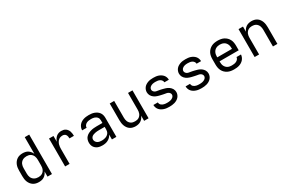

<svg xmlns="http://www.w3.org/2000/svg" viewBox="108 -1913 4583 3098"><g transform="rotate(-30 2400.0 -363.5)"><path d="M268 8Q240 8 213.5 2Q187 -4 164 -19Q141 -34 124 -56Q107 -78 97 -103.5Q87 -129 83.5 -156Q80 -183 80 -210V-310Q80 -337 83.5 -364Q87 -391 97 -416.5Q107 -442 124 -464Q141 -486 164 -501Q187 -516 213.5 -522Q240 -528 268 -528Q293 -528 318.5 -522.5Q344 -517 365.5 -503Q387 -489 403 -468.5Q419 -448 429 -424V-735H512V0H429V-96Q419 -72 403 -51.5Q387 -31 365.5 -17Q344 -3 318.5 2.5Q293 8 268 8ZM299 -65Q318 -65 336 -69Q354 -73 370 -82.5Q386 -92 398 -106.5Q410 -121 417 -138Q424 -155 426.5 -173.5Q429 -192 429 -210V-310Q429 -328 426.5 -346.5Q424 -365 417 -382Q410 -399 398 -413.5Q386 -428 370 -437.5Q354 -447 336 -451Q318 -455 299 -455Q280 -455 261.5 -451Q243 -447 226.5 -438Q210 -429 197 -414.5Q184 -400 176.5 -383Q169 -366 166 -347.5Q163 -329 163 -310V-210Q163 -191 166 -172.5Q169 -154 176.5 -137Q184 -120 197 -105.5Q210 -91 226.5 -82Q243 -73 261.5 -69Q280 -65 299 -65Z M757 0V-520H840V-412Q848 -436 861.5 -458Q875 -480 894 -496Q913 -512 937.5 -520Q962 -528 987 -528Q1008 -528 1029 -523.5Q1050 -519 1067 -507Q1084 -495 1096.5 -477.5Q1109 -460 1115.5 -440Q1122 -420 1124.5 -399Q1127 -378 1127 -357H1044Q1044 -374 1041 -391.5Q1038 -409 1029 -424Q1020 -439 1004 -446.5Q988 -454 970 -454Q949 -454 929 -448Q909 -442 893 -428Q877 -414 866.5 -396Q856 -378 850 -358Q844 -338 842 -317Q840 -296 840 -276V0Z M1451 8Q1430 8 1408.5 5Q1387 2 1367 -6Q1347 -14 1330 -27.5Q1313 -41 1301.5 -59Q1290 -77 1285 -98Q1280 -119 1280 -141Q1280 -169 1289 -195.5Q1298 -222 1317 -242Q1336 -262 1360.5 -274.5Q1385 -287 1412 -294.5Q1439 -302 1466.5 -304.5Q1494 -307 1521 -307H1629V-355Q1629 -371 1625 -386Q1621 -401 1611 -413Q1601 -425 1587.5 -433.5Q1574 -442 1559.5 -446.5Q1545 -451 1529.5 -452.5Q1514 -454 1499 -454Q1477 -454 1455 -450.5Q1433 -447 1413.5 -436.5Q1394 -426 1381.5 -407.5Q1369 -389 1369 -367Q1369 -367 1369 -367Q1369 -367 1369 -367H1286Q1286 -367 1286 -367Q1286 -367 1286 -367Q1286 -392 1294.5 -416Q1303 -440 1318.5 -459.5Q1334 -479 1355 -492.5Q1376 -506 1400 -514Q1424 -522 1449 -525Q1474 -528 1499 -528Q1525 -528 1550.5 -525Q1576 -522 1600.5 -513Q1625 -504 1647 -489Q1669 -474 1684 -453Q1699 -432 1705.5 -406.5Q1712 -381 1712 -355V0H1629V-90Q1618 -66 1598.5 -46.5Q1579 -27 1555 -14.5Q1531 -2 1504.5 3Q1478 8 1451 8ZM1482 -65Q1500 -65 1518 -68Q1536 -71 1553 -77Q1570 -83 1585 -94Q1600 -105 1610.5 -120Q1621 -135 1625 -153Q1629 -171 1629 -189V-234H1521Q1505 -234 1488 -233Q1471 -232 1455 -228.5Q1439 -225 1423 -220Q1407 -215 1393 -205.5Q1379 -196 1371 -181Q1363 -166 1363 -150Q1363 -129 1374 -111Q1385 -93 1402.5 -82.5Q1420 -72 1440.5 -68.5Q1461 -65 1482 -65Z M2068 8Q2042 8 2015.5 1.5Q1989 -5 1967 -20Q1945 -35 1929 -57.5Q1913 -80 1904 -105Q1895 -130 1891.5 -156.5Q1888 -183 1888 -210V-520H1971V-210Q1971 -192 1973.5 -173.5Q1976 -155 1983 -138Q1990 -121 2002 -106.5Q2014 -92 2029.5 -82.5Q2045 -73 2063.5 -69.5Q2082 -66 2100 -66Q2118 -66 2136.5 -69.5Q2155 -73 2170.5 -82.5Q2186 -92 2198 -106.5Q2210 -121 2217 -138Q2224 -155 2226.5 -173.5Q2229 -192 2229 -210V-520H2312V0H2229V-96Q2219 -72 2203 -51.5Q2187 -31 2166 -17.5Q2145 -4 2119.5 2Q2094 8 2068 8Z M2699 8Q2674 8 2649.5 5.5Q2625 3 2601.5 -4.5Q2578 -12 2556.5 -24.5Q2535 -37 2519 -55.5Q2503 -74 2494.5 -97.5Q2486 -121 2486 -146Q2486 -146 2486 -146.5Q2486 -147 2486 -147H2569Q2569 -147 2569 -147Q2569 -147 2569 -147Q2569 -133 2575 -119.5Q2581 -106 2591.5 -96.5Q2602 -87 2615 -81Q2628 -75 2642 -71.5Q2656 -68 2670 -67Q2684 -66 2699 -66Q2713 -66 2727 -67Q2741 -68 2754.5 -71Q2768 -74 2781 -79.5Q2794 -85 2805 -94Q2816 -103 2823 -115.5Q2830 -128 2830 -142Q2830 -158 2820.5 -172Q2811 -186 2797 -194Q2783 -202 2767.5 -205Q2752 -208 2736 -210.5Q2720 -213 2704.5 -216.5Q2689 -220 2673 -223.5Q2657 -227 2641.5 -231Q2626 -235 2611 -240Q2596 -245 2581.5 -252Q2567 -259 2554 -268.5Q2541 -278 2530 -290Q2519 -302 2511.5 -316Q2504 -330 2500 -345.5Q2496 -361 2496 -377Q2496 -401 2504.5 -424Q2513 -447 2528 -465Q2543 -483 2564 -495.5Q2585 -508 2607.5 -515.5Q2630 -523 2654 -525.5Q2678 -528 2701 -528Q2725 -528 2749 -525.5Q2773 -523 2795.5 -515.5Q2818 -508 2838.5 -495Q2859 -482 2874.5 -464Q2890 -446 2898 -423Q2906 -400 2906 -376Q2906 -376 2906 -375.5Q2906 -375 2906 -375H2823Q2823 -375 2823 -375Q2823 -375 2823 -375Q2823 -395 2810.5 -412.5Q2798 -430 2780 -439Q2762 -448 2742 -451Q2722 -454 2701 -454Q2688 -454 2674.5 -453Q2661 -452 2648 -449Q2635 -446 2622.5 -440Q2610 -434 2600 -425Q2590 -416 2584 -403.5Q2578 -391 2578 -378Q2578 -362 2587.5 -348Q2597 -334 2610.5 -326Q2624 -318 2640 -315Q2656 -312 2672 -309.5Q2688 -307 2703.5 -304Q2719 -301 2734.5 -297Q2750 -293 2765.5 -289Q2781 -285 2796.5 -280Q2812 -275 2826 -268Q2840 -261 2853 -251.5Q2866 -242 2877 -230Q2888 -218 2896 -204Q2904 -190 2908 -174.5Q2912 -159 2912 -143Q2912 -119 2903 -95.5Q2894 -72 2878 -54Q2862 -36 2840.5 -23.5Q2819 -11 2795.5 -4Q2772 3 2747.5 5.5Q2723 8 2699 8Z M3299 8Q3274 8 3249.5 5.5Q3225 3 3201.5 -4.5Q3178 -12 3156.5 -24.5Q3135 -37 3119 -55.5Q3103 -74 3094.5 -97.5Q3086 -121 3086 -146Q3086 -146 3086 -146.5Q3086 -147 3086 -147H3169Q3169 -147 3169 -147Q3169 -147 3169 -147Q3169 -133 3175 -119.5Q3181 -106 3191.5 -96.5Q3202 -87 3215 -81Q3228 -75 3242 -71.5Q3256 -68 3270 -67Q3284 -66 3299 -66Q3313 -66 3327 -67Q3341 -68 3354.5 -71Q3368 -74 3381 -79.5Q3394 -85 3405 -94Q3416 -103 3423 -115.5Q3430 -128 3430 -142Q3430 -158 3420.5 -172Q3411 -186 3397 -194Q3383 -202 3367.5 -205Q3352 -208 3336 -210.5Q3320 -213 3304.5 -216.5Q3289 -220 3273 -223.5Q3257 -227 3241.5 -231Q3226 -235 3211 -240Q3196 -245 3181.5 -252Q3167 -259 3154 -268.5Q3141 -278 3130 -290Q3119 -302 3111.5 -316Q3104 -330 3100 -345.5Q3096 -361 3096 -377Q3096 -401 3104.5 -424Q3113 -447 3128 -465Q3143 -483 3164 -495.5Q3185 -508 3207.5 -515.5Q3230 -523 3254 -525.5Q3278 -528 3301 -528Q3325 -528 3349 -525.5Q3373 -523 3395.5 -515.5Q3418 -508 3438.5 -495Q3459 -482 3474.5 -464Q3490 -446 3498 -423Q3506 -400 3506 -376Q3506 -376 3506 -375.5Q3506 -375 3506 -375H3423Q3423 -375 3423 -375Q3423 -375 3423 -375Q3423 -395 3410.5 -412.5Q3398 -430 3380 -439Q3362 -448 3342 -451Q3322 -454 3301 -454Q3288 -454 3274.5 -453Q3261 -452 3248 -449Q3235 -446 3222.5 -440Q3210 -434 3200 -425Q3190 -416 3184 -403.5Q3178 -391 3178 -378Q3178 -362 3187.5 -348Q3197 -334 3210.5 -326Q3224 -318 3240 -315Q3256 -312 3272 -309.5Q3288 -307 3303.5 -304Q3319 -301 3334.5 -297Q3350 -293 3365.5 -289Q3381 -285 3396.5 -280Q3412 -275 3426 -268Q3440 -261 3453 -251.5Q3466 -242 3477 -230Q3488 -218 3496 -204Q3504 -190 3508 -174.5Q3512 -159 3512 -143Q3512 -119 3503 -95.5Q3494 -72 3478 -54Q3462 -36 3440.5 -23.5Q3419 -11 3395.5 -4Q3372 3 3347.5 5.5Q3323 8 3299 8Z M3902 8Q3873 8 3843.5 3Q3814 -2 3787.5 -15Q3761 -28 3739.5 -48.5Q3718 -69 3704.5 -95.5Q3691 -122 3685.5 -151Q3680 -180 3680 -210V-310Q3680 -339 3685 -368.5Q3690 -398 3703.5 -424Q3717 -450 3738.5 -471Q3760 -492 3786 -505Q3812 -518 3841.5 -523Q3871 -528 3900 -528Q3929 -528 3958.5 -523Q3988 -518 4014 -505Q4040 -492 4061.5 -471Q4083 -450 4096.5 -424Q4110 -398 4115 -368.5Q4120 -339 4120 -310V-223H3763V-210Q3763 -191 3766 -172Q3769 -153 3777 -136Q3785 -119 3798.5 -104.5Q3812 -90 3828.5 -81.5Q3845 -73 3864 -69.5Q3883 -66 3902 -66Q3924 -66 3945 -69Q3966 -72 3985.5 -81Q4005 -90 4019 -107Q4033 -124 4035 -146H4118Q4116 -121 4106.5 -98Q4097 -75 4081 -56.5Q4065 -38 4044 -25Q4023 -12 3999.5 -4.5Q3976 3 3951.5 5.5Q3927 8 3902 8ZM3763 -297H4037V-310Q4037 -329 4034 -347.5Q4031 -366 4023 -383.5Q4015 -401 4002.5 -415Q3990 -429 3973 -438Q3956 -447 3937.5 -451Q3919 -455 3900 -455Q3881 -455 3862.5 -451Q3844 -447 3827 -438Q3810 -429 3797.5 -415Q3785 -401 3777 -383.5Q3769 -366 3766 -347.5Q3763 -329 3763 -310Z M4288 0V-520H4371V-424Q4381 -448 4397 -468.5Q4413 -489 4434 -502.5Q4455 -516 4480.5 -522Q4506 -528 4532 -528Q4558 -528 4584.5 -521.5Q4611 -515 4633 -500Q4655 -485 4671 -462.5Q4687 -440 4696 -415Q4705 -390 4708.5 -363.5Q4712 -337 4712 -310V0H4629V-310Q4629 -328 4626.5 -346.5Q4624 -365 4617 -382Q4610 -399 4598 -413.5Q4586 -428 4570.5 -437.5Q4555 -447 4536.5 -451Q4518 -455 4500 -455Q4482 -455 4463.5 -451Q4445 -447 4429.5 -437.5Q4414 -428 4402 -413.5Q4390 -399 4383 -382Q4376 -365 4373.5 -346.5Q4371 -328 4371 -310V0Z"/></g></svg>

Font: Zed Sans Extended
Style: Regular
Weight: 400
Width: 7
Designer: Belleve Invis
Foundry: Belleve Invis
Version: Version 1.0.0; ttfautohint (v1.8.4)